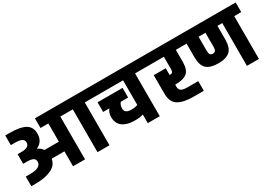

<svg xmlns="http://www.w3.org/2000/svg" viewBox="5 -1405 2986 2136"><g transform="rotate(-30 1498.0 -337.0)"><path d="M1076 -550H986V0H832V-550H672V0H518V-192H354Q341 -112 260.5 -76Q180 -40 63 -40H5V-164H63Q203 -164 203 -243Q203 -273 179 -287Q155 -301 102 -301H51V-425H103Q203 -425 203 -489Q203 -521 175 -535.5Q147 -550 93 -550H36V-674H93Q228 -674 292.5 -636.5Q357 -599 357 -513Q357 -462 334.5 -426.5Q312 -391 266 -369Q310 -353 333 -316H518V-550H417V-674H1076Z M1722 -674V-550H1632V0H1478V-110Q1433 -97 1393 -97H1363Q1269 -97 1213.5 -138.5Q1158 -180 1158 -263Q1158 -316 1190 -356H1110V-480H1431V-356H1337Q1312 -331 1312 -281Q1312 -221 1395 -221H1412Q1446 -221 1478 -234V-550H1056V-674Z M1956 -218V-195Q1956 -155 1980 -139.5Q2004 -124 2063 -124H2198V0H2063Q1937 0 1869.5 -41.5Q1802 -83 1802 -195V-429H1956V-342H1962Q1983 -342 1992.5 -352Q2002 -362 2002 -395V-550H1702V-674H2244V-550H2156V-395Q2156 -296 2109.5 -257Q2063 -218 1962 -218Z M2996 -674V-550H2906V0H2752V-550H2690V-378Q2690 -270 2642 -226.5Q2594 -183 2492 -183Q2390 -183 2342 -226.5Q2294 -270 2294 -378V-550H2224V-674ZM2536 -550H2448V-368Q2448 -334 2459 -320.5Q2470 -307 2492 -307Q2514 -307 2525 -320.5Q2536 -334 2536 -368Z"/></g></svg>

Font: Biryani Heavy
Style: Regular
Weight: 900
Designer: Dan Reynolds and Mathieu Réguer
Foundry: Dan Reynolds and Mathieu Réguer
Version: Version 1.003; ttfautohint (v1.1) -l 5 -r 5 -G 72 -x 0 -D la